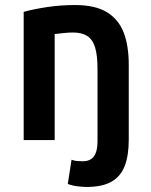

<svg xmlns="http://www.w3.org/2000/svg" viewBox="-20 -556 600 762"><path d="M323 186Q310 186 288.5 183.5Q267 181 249 174L264 78Q274 82 285.5 83Q297 84 308 84Q339 84 353 64Q367 44 367 6V-282Q367 -336 357.5 -367.5Q348 -399 326.5 -413Q305 -427 270 -427Q253 -427 234.5 -425Q216 -423 197 -421V0H74V-509Q114 -520 167.5 -528Q221 -536 278 -536Q358 -536 404.5 -507.5Q451 -479 471 -426.5Q491 -374 491 -299V-2Q491 61 475 102.5Q459 144 422.5 165Q386 186 323 186Z"/></svg>

Font: Ubuntu Sans Mono SemiBold
Style: Regular
Weight: 600
Monospace: yes
Designer: Dalton Maag Ltd
Foundry: Dalton Maag Ltd
Version: Version 1.006